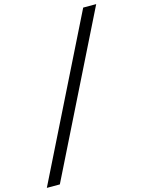

<svg xmlns="http://www.w3.org/2000/svg" viewBox="-261 -880 849 1141"><g transform="rotate(-15 164.0 -309.5)"><path d="M-39 180H-119L367 -799H447Z"/></g></svg>

Font: l_WÎeÑOS 500W
Style: Regular
Weight: 500
Designer: R?O
Version: Version 2.00 June 21, 2023